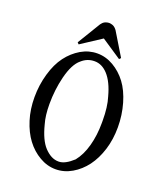

<svg xmlns="http://www.w3.org/2000/svg" viewBox="-170 -1064 1016 1188"><g transform="rotate(20 338.0 -470.0)"><path d="M85 -517.6Q106.4 -592.3 143.6 -641.6Q180.2 -690.4 231.4 -720.7Q282.2 -750 337.9 -750Q393.6 -750 444.3 -720.5Q495.1 -690.9 532.2 -641.6Q569.3 -591.8 590.8 -517.6Q612.3 -443.4 612.3 -363.3Q612.3 -283.2 590.8 -214.6Q569.3 -146 532.2 -96.2Q495.1 -46.9 444.3 -17.3Q393.6 12.2 337.9 12.2Q282.2 12.2 231.4 -17.6Q180.7 -46.9 143.6 -96.2Q106.9 -145 85 -214.8Q63.5 -283.2 63.5 -363.3Q63.5 -443.4 85 -517.6ZM165 -355Q165 -278.3 180.7 -225.6Q204.6 -130.9 245.1 -86.9Q289.6 -39.1 337.9 -39.1H339.4H340.8Q381.3 -39.1 434.6 -87.9Q471.7 -133.8 490.7 -203.6Q509.8 -272.9 509.8 -355V-370.1Q509.8 -461.4 490.7 -522Q466.8 -611.8 424.8 -657.2Q386.2 -698.7 338.4 -698.7H337.4Q290 -698.7 253.9 -666Q210.4 -630.9 186.5 -535.2Q165 -448.2 165 -355ZM198.7 -772.9 290.5 -924.3Q291.5 -925.8 297.4 -932.6Q306.2 -943.8 321.8 -948.7Q332.5 -952.1 340.3 -952.1H341.8H342.8Q349.6 -952.1 361.3 -948.7Q374.5 -944.8 385.7 -932.6Q391.1 -926.8 392.6 -924.3L484.4 -772.9L474.6 -762.7L342.8 -850.6L208.5 -762.7Z"/></g></svg>

Font: Modern Antiqua
Style: Regular
Weight: 500
Version: Version 1.0